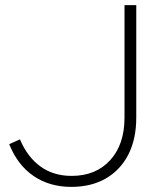

<svg xmlns="http://www.w3.org/2000/svg" viewBox="-20 -720 621 751"><path d="M259 11Q174 11 111.5 -31.5Q49 -74 16 -156L58 -175Q87 -106 138 -69Q189 -32 260 -32Q355 -32 411 -93.5Q467 -155 467 -260V-700H513V-260Q513 -176 482 -115.5Q451 -55 394 -22Q337 11 259 11Z"/></svg>

Font: Red Hat Display VF
Style: Regular
Weight: 300
Designer: Pentagram, MCKL
Foundry: Pentagram, MCKL
Version: Version 1.023